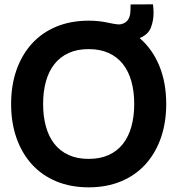

<svg xmlns="http://www.w3.org/2000/svg" viewBox="-20 -828 798 864"><path d="M668.5 -808.5Q671 -787.5 671 -769.5Q671 -736.5 659.8 -705.8Q648.5 -675 614 -659Q611.5 -658 608.5 -656.5Q666 -607 697 -531.5Q728 -456 728 -360Q728 -276 703.8 -207Q679.5 -138 634.5 -88.5Q589.5 -39 524.8 -12Q460 15 379 15Q298 15 233.2 -12Q168.5 -39 123.5 -88.5Q78.5 -138 54.2 -207Q30 -276 30 -360Q30 -444 54.2 -513Q78.5 -582 123.5 -631.5Q168.5 -681 233.2 -708Q298 -735 379 -735Q426.5 -735 470.5 -725Q495 -719.5 509 -718.5Q512 -718 515 -718Q525.5 -718 535.5 -722.5Q550.5 -729.5 557.5 -741.5Q564.5 -753.5 566 -767.2Q567.5 -781 567.5 -803.5V-808ZM379 -113Q430.5 -113 469 -130.5Q507.5 -148 533 -180.2Q558.5 -212.5 571.2 -258.2Q584 -304 584 -360Q584 -416.5 571.2 -462Q558.5 -507.5 533 -539.8Q507.5 -572 469 -589.5Q430.5 -607 379 -607Q327.5 -607 289 -589.5Q250.5 -572 225 -539.8Q199.5 -507.5 186.8 -462Q174 -416.5 174 -360Q174 -304 186.8 -258.2Q199.5 -212.5 225 -180.2Q250.5 -148 289 -130.5Q327.5 -113 379 -113Z"/></svg>

Font: Vela Sans ExtBd
Style: Regular
Weight: 800
Designer: Principal design: Mikhail Sharanda - project Manrope.
Design modification: Ravid Balaliev
Foundry: Mikhail Sharanda
Version: Version 1.001